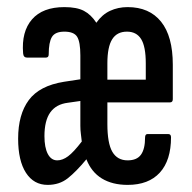

<svg xmlns="http://www.w3.org/2000/svg" viewBox="-20 -514 539 540"><path d="M114 6Q75 6 53 -28Q31 -62 31 -124Q31 -192 61 -232.5Q91 -273 160 -284L206 -291V-358Q206 -396 197 -410.5Q188 -425 161 -425Q135 -425 126 -410Q117 -395 117 -361Q117 -352 109 -352H56Q46 -352 45 -364Q40 -425 70 -459.5Q100 -494 161 -494Q196 -494 216 -483.5Q236 -473 251 -450Q267 -473 289.5 -483.5Q312 -494 339 -494Q400 -494 433 -453Q466 -412 466 -332V-235Q466 -226 458 -226H282V-165Q282 -111 296 -87Q310 -63 339 -63Q365 -63 376.5 -79Q388 -95 388 -127Q388 -137 395 -137H453Q461 -137 461 -128Q461 -63 429.5 -28.5Q398 6 339 6Q296 6 266.5 -12Q237 -30 223 -66Q194 -31 170.5 -12.5Q147 6 114 6ZM141 -63Q156 -63 171.5 -74.5Q187 -86 210 -116Q209 -126 207.5 -137Q206 -148 206 -160V-230L171 -225Q138 -221 121.5 -198Q105 -175 105 -131Q105 -99 114.5 -81Q124 -63 141 -63ZM282 -290H390V-336Q390 -383 377 -404Q364 -425 337 -425Q309 -425 295.5 -403.5Q282 -382 282 -336Z"/></svg>

Font: Sofia Sans Extra Condensed Medium
Style: Regular
Weight: 500
Version: Version 4.100